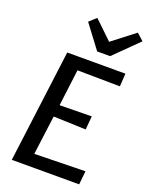

<svg xmlns="http://www.w3.org/2000/svg" viewBox="-182 -1106 928 1197"><g transform="rotate(20 282.0 -507.0)"><path d="M51 0 147 -747H533L527.5 -661L245 -664.5L214.5 -422L427 -425L419 -335.5L204 -343L170 -83L507 -90L498 0ZM320 -817 203.5 -972 249.5 -1014 369.5 -899 518.5 -1014 564 -973 406 -817Z"/></g></svg>

Font: Merriweather Sans Italic
Style: Regular
Weight: 400
Italic angle: -7.5°
Designer: Eben Sorkin
Foundry: Eben Sorkin
Version: Version 1.008; ttfautohint (v1.7.19-72a1) -l 8 -r 50 -G 200 